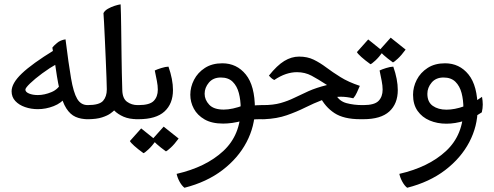

<svg xmlns="http://www.w3.org/2000/svg" viewBox="-20 -552 2310 897"><path d="M156.7 -42Q125 -42 96.9 -51.8Q68.8 -61.5 51.5 -80.1Q34.2 -98.6 34.2 -125.5Q34.2 -163.1 82 -208.7Q129.9 -254.4 233.4 -317.9L249.5 -255.9Q211.9 -234.9 177.2 -209.2Q142.6 -183.6 120.6 -162.4Q98.6 -141.1 98.6 -133.3Q98.6 -122.1 115.7 -115Q132.8 -107.9 156.7 -107.9Q187.5 -107.9 220.7 -121.8Q253.9 -135.7 269 -169.4L289.1 -99.6Q267.1 -70.3 230.7 -56.2Q194.3 -42 156.7 -42ZM389.6 4.9Q357.9 4.9 333 -6.1Q308.1 -17.1 289.8 -45.7Q271.5 -74.2 259.3 -127.4Q251 -164.6 246.1 -195.3Q241.2 -226.1 236.6 -258.1Q231.9 -290 224.6 -329.6Q230 -337.4 246.1 -351.1Q262.2 -364.7 286.1 -368.2Q300.3 -254.4 311.8 -187Q323.2 -119.6 340.6 -90.3Q357.9 -61 389.6 -61H399.4V4.9Z M379.9 4.9V-61H389.6Q444.3 -61 461.7 -81.1Q479 -101.1 479 -134.3Q479 -150.9 477.5 -188.5Q476.1 -226.1 474.1 -273.2Q472.2 -320.3 470 -366.2Q467.8 -412.1 466.1 -446.3Q464.4 -480.5 463.4 -490.7Q469.2 -502.4 484.1 -511Q499 -519.5 515.9 -524.9Q532.7 -530.3 543.5 -531.7Q545.4 -490.2 546.1 -426.8Q546.9 -363.3 547.9 -287.4Q548.8 -211.4 551.3 -131.3Q552.2 -91.8 573.7 -76.4Q595.2 -61 622.6 -61H632.3V4.9H622.6Q584 4.9 557.1 -6.8Q530.3 -18.6 513.2 -36.1Q509.8 -32.2 496.3 -22.2Q482.9 -12.2 457 -3.7Q431.2 4.9 389.6 4.9Z M612.8 4.9V-61H627.4Q679.2 -61 698.2 -80.6Q717.3 -100.1 717.3 -133.3Q717.3 -151.9 712.9 -174.1Q708.5 -196.3 703.1 -222.7Q713.9 -228 733.4 -234.1Q752.9 -240.2 767.1 -240.7Q788.1 -180.7 788.1 -131.3Q788.1 -67.4 748.5 -31.2Q709 4.9 627.4 4.9ZM755.4 155.3Q729.5 136.7 712.2 121.1Q694.8 105.5 691.9 98.6L744.6 39.6L814.5 95.2Q794.4 122.6 777.6 137.9Q760.7 153.3 755.4 155.3ZM650.4 163.6Q624.5 145 607.4 129.6Q590.3 114.3 586.9 106.9L639.6 47.9L709.5 104Q689.5 131.3 672.6 146.7Q655.8 162.1 650.4 163.6Z M841.8 325.2Q829.6 315.9 819.3 297.4Q809.1 278.8 805.2 260.3Q941.9 229 1023.2 153.6Q1104.5 78.1 1104.5 -45.4Q1104.5 -84.5 1095.9 -117.2Q1087.4 -149.9 1067.1 -169.9Q1046.9 -189.9 1011.7 -189.9Q976.1 -189.9 956.1 -166.3Q936 -142.6 936 -113.8Q936 -85.9 957.3 -63Q978.5 -40 1025.4 -40Q1064.9 -40 1119.6 -60.5L1113.8 11.7Q1088.4 19 1065.4 22.2Q1042.5 25.4 1022.5 25.4Q969.7 25.4 935.8 5.9Q901.9 -13.7 885.5 -44.4Q869.1 -75.2 869.1 -109.4Q869.1 -145.5 886.5 -179.2Q903.8 -212.9 937.3 -234.6Q970.7 -256.3 1018.6 -256.3Q1085.9 -256.3 1128.4 -203.9Q1170.9 -151.4 1170.9 -43.5Q1170.9 37.6 1131.8 112.1Q1092.8 186.5 1019.3 242.7Q945.8 298.8 841.8 325.2ZM1163.1 6.3 1160.6 -59.1Q1175.3 -60.1 1183.8 -60.5Q1192.4 -61 1204.6 -61H1219.2V4.9H1204.6Q1186.5 4.9 1178.2 5.1Q1169.9 5.4 1163.1 6.3Z M1199.7 4.9V-61H1209.5Q1256.8 -61 1290.8 -70.6Q1324.7 -80.1 1355 -95Q1385.3 -109.9 1421.1 -126Q1457 -142.1 1507.8 -154.8Q1466.8 -181.6 1435.8 -198.2Q1404.8 -214.8 1367.2 -214.8Q1342.3 -214.8 1315.9 -206.1Q1289.6 -197.3 1261.2 -178.2Q1252.4 -183.1 1247.1 -187.7Q1241.7 -192.4 1236.3 -198.7Q1274.4 -246.6 1308.1 -267.1Q1341.8 -287.6 1377.4 -287.6Q1416 -287.6 1445.6 -273.2Q1475.1 -258.8 1504.4 -236.8Q1533.7 -214.8 1570.8 -191.7Q1607.9 -168.5 1661.1 -150.9Q1654.3 -135.3 1647.2 -119.4Q1640.1 -103.5 1630.4 -92.8Q1599.1 -100.1 1571.8 -100.1Q1525.9 -100.1 1486.1 -85Q1446.3 -69.8 1406.2 -49.8Q1366.2 -29.8 1320.1 -13.7Q1273.9 2.4 1214.8 4.9Q1211.4 5.4 1207.5 5.1Q1203.6 4.9 1199.7 4.9ZM1663.1 4.9Q1585.9 4.9 1542.2 -23.9Q1498.5 -52.7 1474.1 -102.1L1548.3 -110.4Q1564.9 -79.1 1599.1 -70.1Q1633.3 -61 1672.9 -61H1682.6V4.9Z M1663.1 4.9V-61H1677.7Q1729.5 -61 1748.5 -80.6Q1767.6 -100.1 1767.6 -133.3Q1767.6 -151.9 1763.2 -174.1Q1758.8 -196.3 1753.4 -222.7Q1764.2 -228 1783.7 -234.1Q1803.2 -240.2 1817.4 -240.7Q1838.4 -180.7 1838.4 -131.3Q1838.4 -67.4 1798.8 -31.2Q1759.3 4.9 1677.7 4.9ZM1815.9 -260.3Q1790 -278.8 1772.7 -294.4Q1755.4 -310.1 1752.4 -316.9L1805.2 -376L1875 -320.3Q1855 -293 1838.1 -277.6Q1821.3 -262.2 1815.9 -260.3ZM1710.9 -252Q1685.1 -270.5 1668 -285.9Q1650.9 -301.3 1647.5 -308.6L1700.2 -367.7L1770 -311.5Q1750 -284.2 1733.2 -268.8Q1716.3 -253.4 1710.9 -252Z M1882.3 325.2Q1870.1 315.9 1859.9 297.4Q1849.6 278.8 1845.7 260.3Q1982.4 229 2063.7 153.6Q2145 78.1 2145 -45.4Q2145 -84.5 2136.5 -117.2Q2127.9 -149.9 2107.7 -169.9Q2087.4 -189.9 2052.2 -189.9Q2016.6 -189.9 1996.6 -166.3Q1976.6 -142.6 1976.6 -113.8Q1976.6 -75.2 2002 -57.4Q2027.3 -39.6 2065.9 -39.6Q2103.5 -39.6 2148.2 -55.4Q2192.9 -71.3 2231.9 -99.6Q2235.4 -80.6 2235.4 -63.5Q2235.4 -46.4 2231 -27.3Q2192.4 -1 2149.2 12.5Q2106 25.9 2065.4 25.9Q2022.9 25.9 1987.5 11Q1952.1 -3.9 1930.9 -33.9Q1909.7 -64 1909.7 -109.4Q1909.7 -145.5 1927 -179.2Q1944.3 -212.9 1977.8 -234.6Q2011.2 -256.3 2059.1 -256.3Q2126.5 -256.3 2168.9 -203.9Q2211.4 -151.4 2211.4 -43.5Q2211.4 37.6 2172.4 112.1Q2133.3 186.5 2059.8 242.7Q1986.3 298.8 1882.3 325.2Z"/></svg>

Font: Harmattan
Style: Regular
Weight: 400
Designer: George W. Nuss III and SIL International
Foundry: SIL International
Version: Version 4.000